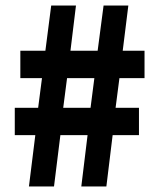

<svg xmlns="http://www.w3.org/2000/svg" viewBox="-20 -670 568 690"><path d="M84 0 106.9 -184.4H33.1V-282.7H117.1L130.9 -389.3H53.1V-487.6H143.1L164 -650H253L233.2 -487.6H330.9L352.2 -650H441.2L421 -487.6H499.4V-389.3H409.2L395.4 -282.7H479.4V-184.4H384.8L362.3 0H272.2L294.7 -184.4H197L174.1 0ZM207.2 -282.7H305.4L319.1 -389.3H221Z"/></svg>

Font: Source Sans 3 VF
Style: Regular
Weight: 200
Designer: Paul D. Hunt
Foundry: Adobe
Version: Version 3.046;hotconv 1.0.118;makeotfexe 2.5.65603